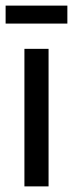

<svg xmlns="http://www.w3.org/2000/svg" viewBox="-22 -664 260 684"><path d="M218 -644V-580H-2V-644ZM151 0H65V-490H151Z"/></svg>

Font: Gemunu Libre Medium
Style: Regular
Weight: 500
Designer: Puspanada Ekanayake, Sola Matas, Pathum Egodawatta, Kosala Senevirathne
Foundry: mooniak
Version: Version 1.100